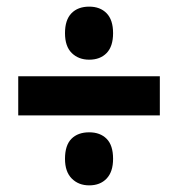

<svg xmlns="http://www.w3.org/2000/svg" viewBox="-20 -642 538 579"><path d="M35 -294V-412H462V-294ZM249 -83Q217 -83 196.5 -103.5Q176 -124 176 -163Q176 -204 195.5 -223.5Q215 -243 249 -243Q282 -243 301.5 -223.5Q321 -204 321 -163Q321 -124 301.5 -103.5Q282 -83 249 -83ZM249 -462Q217 -462 196.5 -482Q176 -502 176 -542Q176 -582 195.5 -602Q215 -622 249 -622Q282 -622 301.5 -602Q321 -582 321 -542Q321 -502 301.5 -482Q282 -462 249 -462Z"/></svg>

Font: Noto Sans Display Condensed ExtraBold
Style: Regular
Weight: 800
Width: 3
Designer: Monotype Design Team
Foundry: Monotype Imaging Inc.
Version: Version 2.003